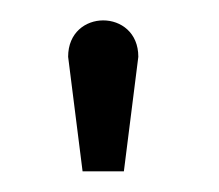

<svg xmlns="http://www.w3.org/2000/svg" viewBox="-20 -755 212 186"><path d="M100 -589 114 -700C114 -747 46 -747 46 -700L60 -589Z"/></svg>

Font: Advent Pro
Style: Regular
Weight: 400
Designer: Andreas Kalpakidis
Foundry: Andreas Kalpakidis
Version: Version 2.002 2008